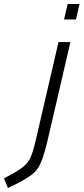

<svg xmlns="http://www.w3.org/2000/svg" viewBox="-111 -712 421 968"><path d="M272 -614 290 -692H230L212 -614ZM68 0C58.7 40 49.5 68.8 40.5 86.5C31.5 104.2 18.3 119.7 1 133C-16.3 146.3 -47 164.3 -91 187L-71 236C3.7 201.3 51.2 172 71.5 148C91.8 124 110.7 74.7 128 0L244 -500H184Z"/></svg>

Font: RazerF5 Light
Style: Italic
Weight: 300
Foundry: Razer Inc.
Version: Version 2